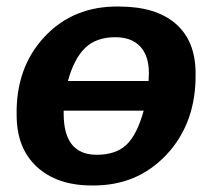

<svg xmlns="http://www.w3.org/2000/svg" viewBox="-20 -558 651 588"><path d="M579 -333Q581 -182 490.5 -85Q400 12 261 10Q155 10 93 -47Q31 -104 31 -205Q28 -351 116.5 -445.5Q205 -540 344 -538Q458 -538 518.5 -485Q579 -432 579 -333ZM276 -84Q335 -84 367.5 -115Q400 -146 420 -219H175V-210Q175 -84 276 -84ZM435 -310 436 -334Q436 -387 409.5 -415.5Q383 -444 333 -444Q275 -444 241 -411.5Q207 -379 188 -310Z"/></svg>

Font: Libra Sans
Style: Bold Italic
Weight: 700
Italic angle: -12°
Foundry: Context Ltd
Version: Version 1.002